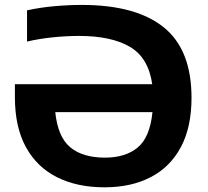

<svg xmlns="http://www.w3.org/2000/svg" viewBox="-20 -770 864 799"><path d="M415 9.5Q301.5 9.5 217.8 -32.2Q134 -74 88 -157.5Q42 -241 42 -366V-419.5H613.5Q597.5 -530.5 520 -575.5Q442.5 -620.5 309 -620.5Q258 -620.5 200.8 -614.8Q143.5 -609 92.5 -597V-727Q147.5 -739 206.2 -744.2Q265 -749.5 320.5 -749.5Q545.5 -749.5 661.2 -656.5Q777 -563.5 777 -363Q777 -241 732.8 -158Q688.5 -75 607.2 -32.8Q526 9.5 415 9.5ZM417 -114Q502 -114 553 -156.2Q604 -198.5 614.5 -303.5H210Q220.5 -200.5 272.2 -157.2Q324 -114 417 -114Z"/></svg>

Font: Encode Sans Semi Expanded
Style: Bold
Weight: 700
Width: 6
Designer: Multiple Designers
Foundry: Impallari Type
Version: Version 3.000; ttfautohint (v1.8.3) -l 8 -r 50 -G 200 -x 14 